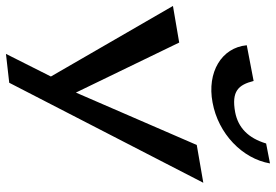

<svg xmlns="http://www.w3.org/2000/svg" viewBox="-306 -591 927 645"><g transform="rotate(90 157.5 -268.5)"><path d="M449 -488 322 -466 146 -60 -22 -407 -145 -386 92 24 16 175 113 164ZM107 -657 -13 -634C-5 -549 78 -500 179 -519C284 -538 368 -619 384 -712L317 -699C299 -639 264 -605 212 -595C141 -582 120 -606 107 -657Z"/></g></svg>

Font: Gamestation Warped
Style: Regular
Weight: 400
Designer: Jonas Hecksher
Foundry: Jonas Hecksher, Playtypeª, e-types AS
Version: Version 1.003